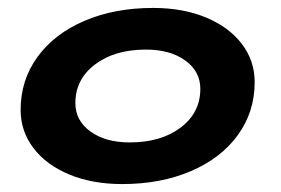

<svg xmlns="http://www.w3.org/2000/svg" viewBox="-20 -454 708 484"><path d="M32 -177Q32 -252 74.5 -310.5Q117 -369 193 -401.5Q269 -434 366 -434Q441 -434 499 -410Q557 -386 589.5 -343.5Q622 -301 622 -247Q622 -172 579.5 -113.5Q537 -55 461 -22.5Q385 10 288 10Q213 10 155 -14Q97 -38 64.5 -80.5Q32 -123 32 -177ZM485 -230Q485 -274 447 -301.5Q409 -329 348 -329Q269 -329 219.5 -291.5Q170 -254 170 -194Q170 -150 208 -122.5Q246 -95 307 -95Q386 -95 435.5 -132.5Q485 -170 485 -230Z"/></svg>

Font: Sarabun ExtraBold
Style: Italic
Weight: 800
Italic angle: -10°
Designer: Suppakit Chalermlarp | Katatrad Co.,Ltd.
Foundry: Cadson Demak Co.,Ltd.
Version: Version 1.000; ttfautohint (v1.6)